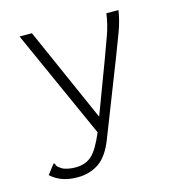

<svg xmlns="http://www.w3.org/2000/svg" viewBox="-96 -538 743 797"><g transform="rotate(-15 275.0 -139.5)"><path d="M141 174Q70 174 27 134L54 99L60 92L65 97Q65 103 70 108Q75 113 89 122Q112 132 144 132Q186 132 213 108Q240 84 269 15L59 -453H112L292 -46L378 -275Q395 -320 410.5 -364Q426 -408 432 -453H484Q477 -407 460 -362Q443 -317 425 -270L299 52Q273 120 233.5 147Q194 174 141 174Z"/></g></svg>

Font: Inconsolata SemiExpanded Light
Style: Regular
Weight: 300
Width: 6
Monospace: yes
Designer: Raph Levien, Cyreal, Brenton Simpson
Foundry: Raph Levien, Cyreal, Google
Version: Version 3.001; ttfautohint (v1.8.2.53-6de2)